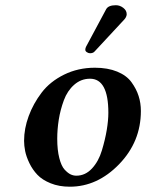

<svg xmlns="http://www.w3.org/2000/svg" viewBox="-20 -702 559 732"><path d="M421.9 -682.1Q437 -682.1 450 -672.1Q462.9 -662.1 462.9 -648.9V-645Q460.9 -635.3 454.1 -627.9L340.8 -505.9Q335 -499 323.2 -499Q317.4 -499 311.3 -502.9Q305.2 -506.8 305.2 -512.2Q305.2 -518.1 308.1 -523.9L384.8 -667Q393.1 -682.1 421.9 -682.1ZM198.2 -172.9Q198.2 -129.9 206.1 -99.4Q213.9 -68.8 226.3 -55.4Q238.8 -42 249.3 -37.1Q259.8 -32.2 271 -32.2Q305.2 -32.2 330.6 -59.6Q356 -86.9 368.4 -128.4Q380.9 -169.9 387 -206.5Q393.1 -243.2 393.1 -272Q393.1 -401.9 323.2 -401.9Q289.1 -401.9 262.9 -378.9Q236.8 -356 223.4 -319.6Q210 -283.2 204.1 -246.1Q198.2 -209 198.2 -172.9ZM71.8 -165Q71.8 -211.9 89.4 -259.5Q106.9 -307.1 138.9 -349.1Q170.9 -391.1 224.4 -417.5Q277.8 -443.8 341.8 -443.8Q390.6 -443.8 426.8 -429Q462.9 -414.1 481.4 -388.4Q500 -362.8 508.5 -335.9Q517.1 -309.1 517.1 -278.8Q517.1 -161.6 434.1 -75.9Q351.1 9.8 246.1 9.8Q205.1 9.8 173.1 -3.2Q141.1 -16.1 122.6 -35.6Q104 -55.2 92 -80.1Q80.1 -105 75.9 -126Q71.8 -147 71.8 -165Z"/></svg>

Font: Linux Libertine O
Style: Semibold Italic
Weight: 600
Italic angle: -11.5°
Designer: Philipp H. Poll
Foundry: Philipp H. Poll
Version: Version 5.1.2